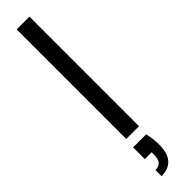

<svg xmlns="http://www.w3.org/2000/svg" viewBox="-334 -687 892 892"><g transform="rotate(-45 111.5 -241.0)"><path d="M70 0V-720H154V0ZM64 238V198Q89 198 99.5 183.5Q110 169 110 141V127H65V50H151Q160 90 160 124Q160 184 135 211Q110 238 64 238Z"/></g></svg>

Font: DM Sans
Style: Regular
Weight: 400
Designer: Colophon Foundry, Jonny Pinhorn
Foundry: Colophon Foundry
Version: Version 4.004; ttfautohint (v1.8.4.7-5d5b)